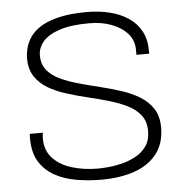

<svg xmlns="http://www.w3.org/2000/svg" viewBox="-51 -748 782 810"><g transform="rotate(-5 339.5 -343.0)"><path d="M346 12Q291 12 239.5 3Q188 -6 148 -28.5Q108 -51 84.5 -89.5Q61 -128 61 -188Q61 -193 61 -196.5Q61 -200 62 -207H117Q116 -202 115.5 -194.5Q115 -187 115 -181Q115 -132 145 -99.5Q175 -67 225.5 -51.5Q276 -36 336 -36Q349 -36 376 -38Q403 -40 434.5 -47.5Q466 -55 494.5 -70Q523 -85 541.5 -110.5Q560 -136 560 -176Q560 -216 539.5 -242.5Q519 -269 485 -286Q451 -303 408 -315.5Q365 -328 319 -339Q273 -350 230 -363.5Q187 -377 153 -397Q119 -417 98.5 -448Q78 -479 78 -524Q78 -560 92 -592Q106 -624 137 -647.5Q168 -671 219.5 -684.5Q271 -698 346 -698Q398 -698 442.5 -687Q487 -676 521 -653.5Q555 -631 574 -596Q593 -561 593 -512V-500H539V-521Q539 -561 514 -589.5Q489 -618 447 -634Q405 -650 353 -650Q275 -650 226.5 -634Q178 -618 155.5 -591.5Q133 -565 133 -533Q133 -495 153.5 -470Q174 -445 208.5 -429Q243 -413 286 -401Q329 -389 374.5 -378Q420 -367 463 -353Q506 -339 540.5 -318Q575 -297 595.5 -265Q616 -233 616 -186Q616 -118 581.5 -74Q547 -30 486.5 -9Q426 12 346 12Z"/></g></svg>

Font: Archivo SemiBold Thin
Style: Regular
Weight: 250
Version: Version 2.001